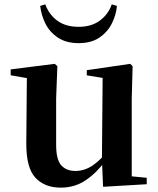

<svg xmlns="http://www.w3.org/2000/svg" viewBox="-20 -835 718 871"><path d="M255.7 16.2Q182.1 16.2 140.2 -29.3Q98.3 -74.7 99.3 -187.9L102 -497.7L132 -475.4L28.4 -493.5V-520.2L228 -545.4L240.2 -534.8L234.7 -388.7V-177.8Q234.7 -111 257.7 -85.3Q280.7 -59.5 321.8 -59.5Q364.7 -59.5 402.5 -85.8Q440.3 -112.1 469.6 -153.8L503.2 -103H456Q418.4 -51 368.8 -17.4Q319.2 16.2 255.7 16.2ZM447.6 12.4 442.4 -109.4V-111.9L445.6 -481.6L373.7 -493.2V-516.6L570.9 -545.4L581.6 -534.8L577.6 -388.7V-35L645.6 -28.5V0.7ZM162.3 -808.2 185.5 -815.2Q202.2 -768.8 240.2 -741.1Q278.2 -713.3 336.8 -713.3Q395 -713.3 433.2 -741.8Q471.4 -770.3 487.1 -815.2L510.6 -808.2Q506.8 -767.4 487.5 -728.7Q468.3 -690.1 431.2 -664.7Q394.2 -639.3 336.8 -639.3Q279.7 -639.3 242.2 -664.7Q204.6 -690.1 185.7 -728.7Q166.8 -767.4 162.3 -808.2Z"/></svg>

Font: Noto Serif HK ExtraLight
Style: Regular
Weight: 200
Designer: Ryoko NISHIZUKA 西塚涼子 (kana & ideographs); Frank Grießhammer (Latin, Greek & Cyrillic); Wenlong ZHANG 张文龙 (bopomofo); San
Foundry: Adobe
Version: Version 2.002-H1;hotconv 1.1.0;makeotfexe 2.6.0